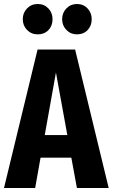

<svg xmlns="http://www.w3.org/2000/svg" viewBox="-29 -941 564 961"><path d="M356 0 328 -152H174L147 0H-9L159 -693H347L515 0ZM195 -265H308L251 -578ZM234 -845Q234 -812 213.5 -790.5Q193 -769 160 -769Q128 -769 106.5 -791Q85 -813 85 -845Q85 -877 106.5 -899Q128 -921 160 -921Q192 -921 213 -899Q234 -877 234 -845ZM430 -845Q430 -812 409.5 -790.5Q389 -769 356 -769Q325 -769 303.5 -791Q282 -813 282 -845Q282 -877 303.5 -899Q325 -921 356 -921Q388 -921 409 -899Q430 -877 430 -845Z"/></svg>

Font: Fira Sans Extra Condensed
Style: Bold
Weight: 700
Width: 1
Designer: Carrois Corporate & Edenspiekermann AG
Foundry: Carrois Corporate GbR & Edenspiekermann AG
Version: Version 4.203